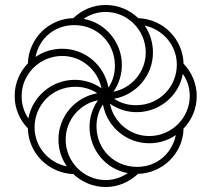

<svg xmlns="http://www.w3.org/2000/svg" viewBox="-20 -743 850 772"><path d="M405 9C455 9 501 -12 535 -44C631 -46 716 -124 718 -226C751 -260 771 -306 771 -357C771 -406 751 -453 718 -487C716 -583 639 -666 536 -670C502 -703 455 -723 405 -723C354 -723 309 -703 275 -670C178 -668 96 -591 92 -488C59 -454 39 -408 39 -357C39 -306 59 -261 92 -227C94 -127 175 -47 275 -43C309 -11 355 9 405 9ZM436 -374C459 -407 470 -444 470 -482C470 -573 404 -652 316 -667C341 -685 373 -695 405 -695C493 -695 566 -622 566 -532C566 -454 510 -389 436 -374ZM416 -391C400 -480 323 -547 230 -547C190 -547 153 -535 123 -514C138 -591 201 -642 279 -642C371 -642 442 -571 442 -479C442 -448 434 -417 416 -391ZM527 -320C496 -320 465 -328 439 -346C528 -362 595 -439 595 -532C595 -572 583 -609 562 -640C634 -625 691 -562 691 -483C691 -395 622 -320 527 -320ZM94 -267C76 -293 67 -324 67 -357C67 -445 140 -518 230 -518C308 -518 373 -462 388 -388C355 -411 318 -422 280 -422C189 -422 111 -356 94 -267ZM580 -196C502 -196 437 -252 422 -326C455 -303 492 -292 530 -292C621 -292 700 -358 715 -446C733 -421 743 -390 743 -357C743 -269 670 -196 580 -196ZM249 -74C174 -89 119 -154 119 -231C119 -319 188 -394 283 -394C314 -394 345 -386 371 -368C282 -352 215 -275 215 -182C215 -142 227 -105 249 -74ZM405 -19C317 -19 244 -92 244 -182C244 -260 300 -325 374 -340C351 -307 340 -270 340 -232C340 -141 406 -62 494 -47C469 -30 438 -19 405 -19ZM531 -72C439 -72 368 -143 368 -235C368 -266 376 -297 394 -323C410 -234 487 -167 580 -167C620 -167 657 -179 687 -200C672 -127 612 -72 531 -72Z"/></svg>

Font: Noto Sans Armenian Condensed Thin
Style: Regular
Weight: 100
Width: 3
Designer: Monotype Design Team
Foundry: Monotype Imaging Inc.
Version: Version 2.008